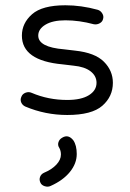

<svg xmlns="http://www.w3.org/2000/svg" viewBox="-20 -424 493 728"><path d="M235 12Q152 12 76 -20Q65 -25 60.5 -35.5Q56 -46 61 -57Q65 -68 77 -72.5Q89 -77 100 -72Q163 -45 235 -45Q288 -45 317 -63Q346 -81 346 -110Q346 -136 323.5 -153.5Q301 -171 259 -175L217 -180Q63 -194 63 -289Q63 -336 101.5 -370Q140 -404 228 -404Q288 -404 350 -387Q361 -384 367.5 -373.5Q374 -363 371 -353Q369 -342 358.5 -336Q348 -330 336 -332Q280 -347 228 -347Q180 -347 152.5 -330.5Q125 -314 125 -289Q125 -245 223 -237L265 -232Q340 -224 374 -190Q408 -156 408 -110Q408 -58 368 -23Q328 12 235 12ZM172 281Q162 286 149.5 282Q137 278 133 268Q128 257 132 246.5Q136 236 147 231Q176 219 193.5 200.5Q211 182 211 162Q211 148 205 137Q198 127 201.5 115.5Q205 104 216 98Q239 84 258 108Q271 127 271 160Q271 196 245 228Q219 260 172 281Z"/></svg>

Font: Hoogli Medium
Style: Regular
Weight: 500
Designer: Anand Singh Naorem
Foundry: Brand New Type
Version: Version 1.00 b007